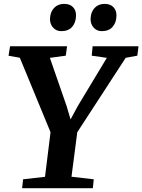

<svg xmlns="http://www.w3.org/2000/svg" viewBox="-20 -985 745 1005"><path d="M95.7 0 100.9 -46.5 215.6 -59.5 251.7 -351.2 267.3 -237.7 83.9 -682.6 24.7 -693.3 32.7 -743H331.1L324.3 -693.6L241.1 -682.2L328.5 -430.3L366.2 -303.5L321.5 -308.1L387.2 -430L539.2 -682.2L460 -693.6L465 -743H705L698.9 -693.6L638 -682.5L351.8 -242.6L392 -350.8L354.2 -59.9L470.7 -46.5L466 0ZM300.5 -821.9Q274.8 -821.9 258 -840.5Q241.2 -859.1 241.7 -886.6Q242.7 -922.1 262.9 -943.4Q283.2 -964.7 315.7 -964.7Q346.8 -964.7 362.8 -947Q378.7 -929.4 377.9 -903.1Q377.4 -866.9 357.7 -844.4Q338 -821.9 300.5 -821.9ZM512.5 -821.9Q486.9 -821.9 470.2 -840.5Q453.6 -859.1 454.1 -886.6Q455.1 -922.1 475.2 -943.4Q495.2 -964.7 527.6 -964.7Q558 -964.7 574.2 -947Q590.4 -929.4 589.6 -903.1Q589.1 -866.9 569.4 -844.4Q549.7 -821.9 512.5 -821.9Z"/></svg>

Font: Merriweather 7pt Light
Style: Italic
Weight: 300
Italic angle: -7.8°
Designer: Eben Sorkin
Foundry: Eben Sorkin
Version: Version 2.200;gftools[0.9.31]